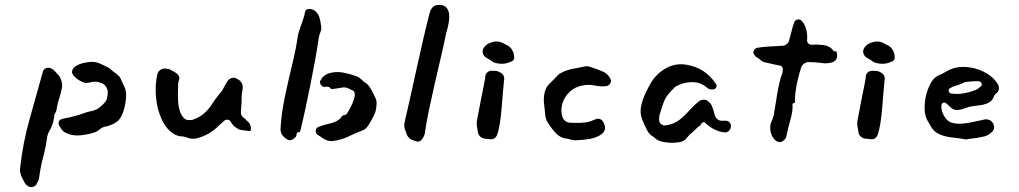

<svg xmlns="http://www.w3.org/2000/svg" viewBox="-20 -556 4117 776"><path d="M489 -185Q491 -168 487.5 -144Q484 -120 476 -98.5Q468 -77 454 -65Q447 -60 438 -55Q432 -52 425.5 -50Q419 -48 414 -46Q406 -45 397.5 -42Q389 -39 384 -34Q380 -30 374 -26.5Q368 -23 363 -21Q335 -12 303.5 -9Q272 -6 246 -19Q231 -26 223 -43Q221 -44 219 -49Q215 -57 218 -64.5Q221 -72 228 -74Q240 -78 252.5 -80Q265 -82 278 -86Q296 -90 318 -98Q328 -102 336 -104Q344 -106 354 -108Q359 -109 364.5 -111.5Q370 -114 374 -116Q383 -122 392 -130Q401 -138 408 -148Q413 -156 414.5 -168Q416 -180 415 -190Q414 -195 412 -198.5Q410 -202 408 -206Q402 -216 389.5 -220.5Q377 -225 366 -226Q356 -226 344.5 -223Q333 -220 323 -221Q315 -223 302.5 -230Q290 -237 280.5 -247Q271 -257 271 -265Q272 -280 286.5 -289Q301 -298 320 -302Q339 -306 351 -306Q369 -306 385.5 -298.5Q402 -291 414 -285Q419 -282 424 -279Q429 -276 433 -271Q437 -267 441 -264.5Q445 -262 450 -258Q467 -246 471 -230Q476 -219 481.5 -208Q487 -197 489 -185ZM230 -200Q226 -178 219.5 -159Q213 -140 209 -116Q209 -112 207.5 -108Q206 -104 204 -100Q199 -93 199 -83Q198 -78 197 -73Q196 -68 195 -63Q192 -54 188.5 -44Q185 -34 180 -28Q174 -17 171 -5Q165 40 154.5 79Q144 118 138 163Q137 168 135 173.5Q133 179 129 184Q129 185 128.5 185.5Q128 186 128 188Q123 197 112.5 199.5Q102 202 93 196Q83 190 78 179.5Q73 169 66 156Q64 150 62 141.5Q60 133 61 126Q72 23 100 -76Q128 -175 153 -265Q155 -275 164 -279.5Q173 -284 183 -281Q193 -277 199.5 -270.5Q206 -264 213 -256Q223 -246 226 -235Q226 -233 228 -231Q230 -224 231 -216Q232 -208 230 -200Z M994 -38Q995 -27 990 -26.5Q985 -26 976 -28Q964 -29 954.5 -30.5Q945 -32 934 -40Q921 -49 913 -63Q909 -71 901 -72Q893 -73 886 -68Q881 -63 876 -58.5Q871 -54 865 -49Q849 -32 827 -18.5Q805 -5 776 3Q765 6 749 4Q739 1 730 -2Q721 -5 713 -5Q706 -5 700 -7Q694 -9 689 -11Q654 -30 634.5 -71.5Q615 -113 610.5 -163Q606 -213 616 -256Q619 -267 627.5 -273Q636 -279 646 -279Q652 -279 658 -278Q664 -277 671 -273Q678 -269 687 -264Q696 -259 700 -253Q707 -244 704 -235Q701 -226 700 -216Q700 -209 699.5 -196.5Q699 -184 699 -176Q699 -160 700 -144.5Q701 -129 705 -114Q709 -96 721 -81Q723 -80 723 -79.5Q723 -79 724 -78Q731 -71 743.5 -70.5Q756 -70 764 -74Q788 -83 803 -96Q823 -113 836 -134Q849 -155 865 -174Q877 -187 884.5 -202Q892 -217 900 -229Q906 -237 916 -240.5Q926 -244 935 -239Q951 -232 957.5 -219.5Q964 -207 959 -186Q956 -171 956.5 -156Q957 -141 955 -126Q954 -116 953.5 -104.5Q953 -93 960 -84Q963 -81 966.5 -79Q970 -77 973 -74Q975 -70 977 -69Q979 -68 981 -65Q987 -61 990.5 -53.5Q994 -46 994 -38Z M1278 -450Q1280 -438 1275 -426Q1270 -414 1268 -401Q1262 -359 1253 -309.5Q1244 -260 1233.5 -208.5Q1223 -157 1213 -110.5Q1203 -64 1194 -28Q1192 -21 1185 -21Q1179 -21 1179 -15Q1179 -2 1165 6Q1153 13 1146 10Q1139 7 1129 -1Q1112 -16 1114 -38Q1117 -96 1131 -163Q1145 -230 1161 -295.5Q1177 -361 1184 -413Q1186 -422 1192 -440Q1198 -458 1204.5 -476Q1211 -494 1212 -504Q1214 -520 1230 -520Q1244 -520 1257 -509Q1267 -498 1271 -485.5Q1275 -473 1278 -450ZM1502 -139Q1502 -112 1492.5 -92Q1483 -72 1469 -50Q1465 -43 1458 -36.5Q1451 -30 1443 -28Q1414 -17 1387.5 -4Q1361 9 1325 14Q1305 16 1287 4Q1282 0 1276 -3.5Q1270 -7 1264 -11Q1255 -17 1256 -28Q1257 -39 1267 -43Q1286 -51 1311.5 -56.5Q1337 -62 1353 -75Q1356 -77 1358 -81Q1360 -85 1364 -88Q1367 -90 1372.5 -91Q1378 -92 1379 -93Q1382 -96 1389.5 -108.5Q1397 -121 1404 -137Q1411 -153 1413.5 -167.5Q1416 -182 1408 -189Q1406 -190 1401 -192.5Q1396 -195 1390 -198Q1374 -206 1357 -201Q1347 -200 1337 -198Q1327 -196 1320 -196Q1316 -198 1314 -201Q1312 -204 1307 -205Q1303 -206 1299.5 -205.5Q1296 -205 1293 -205Q1283 -204 1277 -213Q1271 -222 1275 -231Q1279 -235 1280 -239Q1292 -254 1310 -260Q1339 -268 1367.5 -262.5Q1396 -257 1420 -248Q1431 -244 1440 -235Q1440 -235 1441 -234.5Q1442 -234 1443 -233Q1446 -230 1448.5 -227.5Q1451 -225 1455 -223Q1469 -214 1478 -198Q1487 -182 1495 -165Q1502 -153 1502 -139Z M1783 -421Q1775 -380 1762 -325Q1749 -270 1736 -213Q1723 -156 1712.5 -105.5Q1702 -55 1698 -23Q1697 -9 1687 5Q1677 20 1661 15Q1657 14 1654 12.5Q1651 11 1647 10Q1628 3 1622 -18Q1621 -20 1620.5 -23Q1620 -26 1618 -29Q1611 -45 1616 -65Q1626 -107 1639 -166Q1652 -225 1666 -288.5Q1680 -352 1693.5 -410Q1707 -468 1718 -509Q1721 -518 1728 -526Q1735 -534 1745 -535Q1780 -541 1791.5 -513.5Q1803 -486 1783 -421Z M2058 -325Q2058 -324 2058 -321Q2058 -318 2057 -316Q2056 -314 2053.5 -311.5Q2051 -309 2048 -308Q2020 -294 1991 -300Q1976 -301 1965 -311Q1959 -315 1953.5 -318Q1948 -321 1942 -325Q1933 -332 1931 -343Q1929 -354 1936 -364Q1944 -375 1955.5 -380.5Q1967 -386 1980 -388Q2000 -390 2016 -380Q2019 -379 2021 -377.5Q2023 -376 2026 -375Q2045 -367 2053 -348Q2058 -339 2058 -325ZM2017 -230Q2015 -211 2012.5 -181.5Q2010 -152 2007.5 -120Q2005 -88 2000.5 -59.5Q1996 -31 1990 -13Q1981 11 1958 6Q1952 5 1946.5 5Q1941 5 1936 4Q1913 -3 1911 -25Q1909 -36 1907.5 -46.5Q1906 -57 1907 -65Q1909 -74 1913.5 -99Q1918 -124 1924 -154Q1930 -184 1935 -208.5Q1940 -233 1941 -241V-244Q1941 -255 1948 -262Q1955 -269 1965 -270Q1975 -270 1983.5 -269.5Q1992 -269 1998 -265Q2022 -255 2017 -230Z M2447 -238Q2452 -228 2446.5 -219Q2441 -210 2431 -208Q2410 -205 2383 -210.5Q2356 -216 2332 -210Q2302 -204 2281 -183.5Q2260 -163 2252.5 -136Q2245 -109 2253 -84Q2261 -62 2284 -60Q2304 -59 2324.5 -59.5Q2345 -60 2362 -64Q2365 -65 2372.5 -68Q2380 -71 2387 -74Q2396 -78 2405.5 -74.5Q2415 -71 2419 -61Q2421 -59 2423 -51Q2431 -30 2412 -14Q2391 1 2363 5.5Q2335 10 2306 11Q2303 11 2299.5 10.5Q2296 10 2292 9Q2287 9 2286 8Q2276 4 2268 4Q2243 1 2224 -20.5Q2205 -42 2192 -64Q2189 -69 2187.5 -74.5Q2186 -80 2184 -86Q2182 -112 2179 -135.5Q2176 -159 2181 -181Q2186 -204 2201 -218Q2216 -232 2231 -248Q2238 -257 2247 -261Q2267 -272 2291 -277Q2315 -282 2337 -286Q2353 -291 2367 -285Q2393 -277 2415 -267.5Q2437 -258 2447 -238Z M2934 -44Q2933 -34 2926 -27Q2919 -20 2908 -21Q2886 -23 2865.5 -34Q2845 -45 2832 -58Q2828 -63 2822.5 -62Q2817 -61 2814 -55Q2813 -50 2804 -45Q2800 -42 2796.5 -38.5Q2793 -35 2789 -31Q2782 -23 2773.5 -17Q2765 -11 2758 -1Q2745 17 2723 19Q2706 22 2688 21Q2670 20 2654 16Q2640 13 2628 3Q2626 1 2624 -1Q2622 -3 2619 -4Q2606 -12 2598 -25Q2585 -48 2575 -74.5Q2565 -101 2572 -131Q2577 -154 2589.5 -180.5Q2602 -207 2613 -225Q2636 -261 2674 -281.5Q2712 -302 2757 -294Q2795 -287 2823.5 -268Q2852 -249 2873 -218Q2878 -211 2875.5 -204Q2873 -197 2865 -195Q2849 -192 2838 -201Q2813 -224 2778 -224Q2743 -224 2714 -208Q2710 -206 2707.5 -204Q2705 -202 2703 -199Q2691 -188 2678.5 -172Q2666 -156 2658 -130Q2654 -117 2648.5 -101Q2643 -85 2644 -71Q2644 -61 2652 -54.5Q2660 -48 2670 -49Q2704 -54 2726 -71.5Q2748 -89 2766.5 -110Q2785 -131 2807 -148Q2816 -154 2827 -153Q2838 -152 2845 -144Q2855 -136 2860 -121Q2865 -106 2869 -90Q2872 -80 2880.5 -73.5Q2889 -67 2900 -68H2910Q2921 -69 2928 -62Q2935 -55 2934 -44Z M3363 -335Q3365 -325 3359.5 -316Q3354 -307 3343 -304Q3324 -298 3299 -301.5Q3274 -305 3248 -305Q3238 -305 3229.5 -298.5Q3221 -292 3218 -283Q3211 -262 3204.5 -234.5Q3198 -207 3195 -182.5Q3192 -158 3193 -145Q3193 -139 3188 -139Q3183 -139 3183 -134Q3185 -109 3175.5 -75.5Q3166 -42 3159 -9Q3157 6 3144 14Q3133 22 3119 15Q3092 -4 3093 -45Q3093 -53 3098.5 -65.5Q3104 -78 3107 -89Q3109 -100 3112.5 -122.5Q3116 -145 3120.5 -172Q3125 -199 3130.5 -223Q3136 -247 3142 -260Q3143 -265 3143.5 -269Q3144 -273 3144 -278Q3142 -289 3132 -291Q3119 -293 3104.5 -296.5Q3090 -300 3077 -303Q3064 -304 3052 -315Q3047 -320 3040 -323.5Q3033 -327 3029 -334Q3022 -342 3027 -352Q3032 -362 3042 -363Q3065 -367 3089.5 -368Q3114 -369 3142 -371Q3152 -371 3160 -378Q3168 -385 3170 -395Q3176 -416 3180 -433Q3184 -450 3190 -466Q3194 -475 3202.5 -477Q3211 -479 3218 -474Q3232 -460 3238 -439Q3244 -418 3242 -395Q3241 -387 3246.5 -381Q3252 -375 3260 -375Q3286 -377 3310 -373.5Q3334 -370 3347 -353Q3349 -347 3355 -349Q3362 -349 3362 -343Q3362 -341 3362.5 -339Q3363 -337 3363 -335Z M3596 -325Q3596 -324 3596 -321Q3596 -318 3595 -316Q3594 -314 3591.5 -311.5Q3589 -309 3586 -308Q3558 -294 3529 -300Q3514 -301 3503 -311Q3497 -315 3491.5 -318Q3486 -321 3480 -325Q3471 -332 3469 -343Q3467 -354 3474 -364Q3482 -375 3493.5 -380.5Q3505 -386 3518 -388Q3538 -390 3554 -380Q3557 -379 3559 -377.5Q3561 -376 3564 -375Q3583 -367 3591 -348Q3596 -339 3596 -325ZM3555 -230Q3553 -211 3550.5 -181.5Q3548 -152 3545.5 -120Q3543 -88 3538.5 -59.5Q3534 -31 3528 -13Q3519 11 3496 6Q3490 5 3484.5 5Q3479 5 3474 4Q3451 -3 3449 -25Q3447 -36 3445.5 -46.5Q3444 -57 3445 -65Q3447 -74 3451.5 -99Q3456 -124 3462 -154Q3468 -184 3473 -208.5Q3478 -233 3479 -241V-244Q3479 -255 3486 -262Q3493 -269 3503 -270Q3513 -270 3521.5 -269.5Q3530 -269 3536 -265Q3560 -255 3555 -230Z M4011 -219Q4025 -198 4009 -180Q4008 -180 4007.5 -179.5Q4007 -179 4006 -179Q3998 -171 3995 -161Q3987 -145 3971 -138.5Q3955 -132 3936 -130Q3917 -128 3900 -125Q3889 -122 3880 -118.5Q3871 -115 3861 -113Q3837 -107 3821 -123Q3817 -127 3813 -130.5Q3809 -134 3805 -138Q3799 -143 3792 -140.5Q3785 -138 3785 -130Q3783 -111 3793.5 -91.5Q3804 -72 3817 -64Q3836 -55 3861 -56Q3886 -57 3912 -63Q3938 -69 3959 -73Q3967 -75 3976.5 -72Q3986 -69 3991 -61Q3992 -60 3993.5 -58Q3995 -56 3995 -54Q4000 -44 3996.5 -34Q3993 -24 3984 -19Q3984 -18 3983 -18Q3982 -18 3981 -16Q3977 -12 3971 -9.5Q3965 -7 3960 -5Q3943 -1 3927.5 1.5Q3912 4 3892 6Q3884 9 3876 6Q3851 2 3824 -1Q3797 -4 3774.5 -14.5Q3752 -25 3739 -51Q3738 -53 3736.5 -55Q3735 -57 3734 -60Q3718 -82 3717 -115.5Q3716 -149 3726 -182Q3736 -215 3751 -234Q3762 -247 3776 -252.5Q3790 -258 3806 -268Q3839 -287 3879 -285.5Q3919 -284 3955 -266.5Q3991 -249 4011 -219ZM3946 -221Q3945 -224 3942 -225.5Q3939 -227 3936 -228Q3921 -228 3900.5 -226.5Q3880 -225 3877 -223Q3875 -221 3869 -219Q3856 -213 3842.5 -209.5Q3829 -206 3819 -199Q3812 -195 3814.5 -187Q3817 -179 3825 -178Q3851 -174 3879 -179.5Q3907 -185 3929 -195Q3938 -201 3946 -209Q3951 -216 3946 -221Z"/></svg>

Font: Slackside One
Style: Regular
Weight: 400
Version: Version 1.000